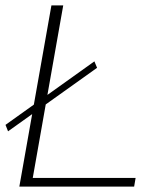

<svg xmlns="http://www.w3.org/2000/svg" viewBox="-32 -695 601 715"><path d="M-2 -206 329.5 -442.5 319.5 -466.5 -11.5 -230ZM40 0H467.5L473 -32.5H90L203.5 -675H159.5Z"/></svg>

Font: Anybody SemiExpanded ExtraLight
Style: Italic
Weight: 250
Width: 6
Italic angle: -10°
Version: Version 1.113;gftools[0.9.25]